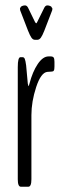

<svg xmlns="http://www.w3.org/2000/svg" viewBox="-20 -708 249 728"><path d="M112.3 -557.1Q105 -557.1 99.4 -564.9Q93.8 -572.8 86.4 -591.3L56.6 -668.5Q55.7 -672.4 55.7 -674.3Q55.7 -678.2 57.6 -678.7Q57.6 -682.6 63.5 -685.1Q69.3 -687.5 74.7 -687.5Q82 -687.5 86.4 -678.7L112.3 -625.5Q115.7 -619.6 117.2 -619.6Q119.1 -619.6 121.6 -625.5L147.9 -678.7Q152.3 -687.5 159.7 -687.5Q165 -687.5 170.7 -685.1Q176.3 -682.6 176.3 -678.7Q178.7 -678.2 178.7 -673.8Q178.7 -671.4 177.7 -668.5L147.9 -591.3Q140.6 -572.8 134.8 -564.9Q128.9 -557.1 121.6 -557.1ZM59.1 0Q47.4 0 47.4 -28.3V-453.6Q47.4 -491.2 57.6 -491.2H65.4Q71.3 -491.2 74 -484.6Q76.7 -478 79.1 -460L85.4 -391.1Q87.4 -381.3 88.9 -381.3L91.8 -391.1Q103.5 -436 123 -465.1Q142.6 -494.1 164.1 -494.1Q164.1 -494.1 171.9 -494.1Q180.2 -494.1 183.3 -490Q186.5 -485.8 186.5 -473.6V-456.1Q186.5 -444.3 184.1 -440.4Q181.6 -436.5 175.3 -436.5L159.7 -435.5Q135.3 -433.1 117.2 -377.9Q99.1 -322.8 99.1 -271.5V-28.3Q99.1 0 87.4 0Z"/></svg>

Font: BenchNine Light
Style: Regular
Weight: 300
Version: Version 1 ; ttfautohint (v0.92.18-e454-dirty) -l 8 -r 50 -G 